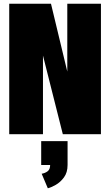

<svg xmlns="http://www.w3.org/2000/svg" viewBox="-20 -720 590 1030"><path d="M29.5 0V-700H253.5L341 -336V-700H521.5V0H317L210.5 -422V0ZM201 165V37H342.5V165Q342.5 205.5 323 231.8Q303.5 258 278.5 272Q253.5 286 236.5 290L203.5 212Q222 209 235.5 198.8Q249 188.5 249 165Z"/></svg>

Font: Trispace SemiCondensed ExtraBold
Style: Regular
Weight: 800
Width: 4
Designer: Tyler Finck
Foundry: Etcetera Type Company
Version: Version 1.210; ttfautohint (v1.8.3)